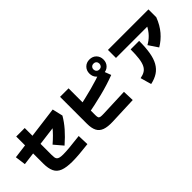

<svg xmlns="http://www.w3.org/2000/svg" viewBox="95 -1791 2809 2809"><g transform="rotate(-45 1500.0 -386.5)"><path d="M580 48Q456 48 385 20.5Q314 -7 284.5 -69.5Q255 -132 255 -235V-793H431V-235Q431 -204 434.5 -182.5Q438 -161 450 -147.5Q462 -134 488 -127.5Q514 -121 558 -121Q611 -121 695.5 -129Q780 -137 907 -152L913 22Q811 34 728.5 41Q646 48 580 48ZM661 -199 547 -333Q602 -380 645.5 -424Q689 -468 724 -511L752 -507L59 -418L37 -582L912 -695L950 -532Q901 -447 830 -365.5Q759 -284 661 -199Z M1832 -141 1838 35 1408 52Q1303 56 1239.5 33Q1176 10 1147.5 -45Q1119 -100 1119 -194V-750H1295V-194Q1295 -161 1302 -145.5Q1309 -130 1332 -126Q1355 -122 1402 -124ZM1228 -276 1206 -440Q1367 -475 1517.5 -514.5Q1668 -554 1813 -609L1875 -447Q1722 -389 1559.5 -348.5Q1397 -308 1228 -276ZM1809 -541Q1745 -541 1704 -582.5Q1663 -624 1663 -687Q1663 -750 1704 -791.5Q1745 -833 1809 -833Q1874 -833 1914.5 -791.5Q1955 -750 1955 -687Q1955 -624 1914.5 -582.5Q1874 -541 1809 -541ZM1809 -626Q1838 -626 1854 -644Q1870 -662 1870 -687Q1870 -713 1854 -730.5Q1838 -748 1809 -748Q1781 -748 1764.5 -730.5Q1748 -713 1748 -687Q1748 -662 1764.5 -644Q1781 -626 1809 -626Z M2656 -235 2558 -381Q2619 -414 2669 -465.5Q2719 -517 2759 -596L2788 -574H2100V-740H2938V-578Q2892 -457 2820 -373Q2748 -289 2656 -235ZM2194 60 2146 -110Q2202 -120 2239.5 -143Q2277 -166 2299 -211Q2321 -256 2330.5 -329Q2340 -402 2340 -511H2516Q2516 -374 2499 -274.5Q2482 -175 2444 -107.5Q2406 -40 2344.5 0.5Q2283 41 2194 60Z"/></g></svg>

Font: Murecho Thin Black
Style: Regular
Weight: 900
Version: Version 1.010